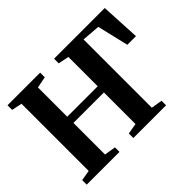

<svg xmlns="http://www.w3.org/2000/svg" viewBox="-148 -1008 1272 1272"><g transform="rotate(-45 488.0 -371.5)"><path d="M29.5 0V-42.5L103 -55V-684.5L30.5 -699.5V-743H336V-699.5L256.5 -684V-409.5H542V-684L466.5 -699.5V-743H941.5L956 -465H875L823 -685L695 -695V-55.5L773 -42.5V0H466.5V-42.5L542 -55.5V-351.5H256.5V-55.5L336.5 -42.5V0Z"/></g></svg>

Font: Merriweather 72pt
Style: Bold
Weight: 700
Version: Version 2.100